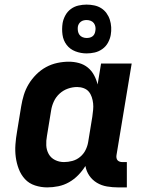

<svg xmlns="http://www.w3.org/2000/svg" viewBox="-20 -806 640 834"><path d="M185 8Q158 8 132 -0.5Q106 -9 88.5 -28Q71 -47 61.5 -72Q52 -97 48.5 -123.5Q45 -150 47 -178Q49 -206 54 -234L72 -344Q76 -369 83.5 -393.5Q91 -418 104.5 -440.5Q118 -463 137.5 -482.5Q157 -502 180 -514.5Q203 -527 228.5 -532.5Q254 -538 279 -538Q302 -538 323.5 -532Q345 -526 361.5 -512.5Q378 -499 388.5 -479.5Q399 -460 404 -439L419 -530H552L486 -132Q485 -126 486 -120Q487 -114 490.5 -110Q494 -106 499.5 -104Q505 -102 511 -102H531V8H493Q469 8 445 4Q421 0 401 -12Q381 -24 368 -43Q355 -62 351 -85Q338 -64 320 -45.5Q302 -27 280 -14.5Q258 -2 233.5 3Q209 8 185 8ZM258 -102Q276 -102 294.5 -107Q313 -112 328 -124.5Q343 -137 351.5 -154Q360 -171 363 -189L381 -299Q383 -314 384.5 -328.5Q386 -343 384.5 -357Q383 -371 378.5 -384.5Q374 -398 365.5 -408Q357 -418 343.5 -423Q330 -428 315 -428Q295 -428 275 -421Q255 -414 239 -399.5Q223 -385 214 -365.5Q205 -346 202 -326L184 -216Q180 -195 181 -174.5Q182 -154 191.5 -137Q201 -120 219 -111Q237 -102 258 -102ZM356 -574Q331 -574 307.5 -583Q284 -592 269.5 -611Q255 -630 251.5 -655Q248 -680 252 -706Q255 -723 264 -739.5Q273 -756 288 -767Q303 -778 321 -782Q339 -786 356 -786Q373 -786 389.5 -782.5Q406 -779 419.5 -770.5Q433 -762 442.5 -749Q452 -736 457 -720.5Q462 -705 463 -688Q464 -671 461 -654Q458 -637 449 -620.5Q440 -604 424.5 -593Q409 -582 391.5 -578Q374 -574 356 -574ZM356 -641Q363 -641 369.5 -642.5Q376 -644 381.5 -648Q387 -652 390 -658Q393 -664 394 -671Q396 -680 394.5 -689Q393 -698 388 -705Q383 -712 374.5 -715.5Q366 -719 356 -719Q350 -719 343.5 -717.5Q337 -716 331.5 -712Q326 -708 322.5 -702Q319 -696 318 -689Q317 -680 318.5 -671Q320 -662 325 -655Q330 -648 338.5 -644.5Q347 -641 356 -641Z"/></svg>

Font: Iosevka Curly XBdEx
Style: Italic
Weight: 800
Width: 7
Italic angle: -9°
Monospace: yes
Designer: Belleve Invis
Foundry: Belleve Invis
Version: Version 11.1.0; ttfautohint (v1.8.3)